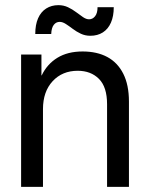

<svg xmlns="http://www.w3.org/2000/svg" viewBox="-20 -726 579 746"><path d="M396 0V-321Q396 -388 364.5 -419.5Q333 -451 282 -451Q222 -451 184.5 -410.5Q147 -370 147 -302V0H62V-514H141V-433H142Q163 -477 203 -501.5Q243 -526 301 -526Q357 -526 397 -504.5Q437 -483 459 -439.5Q481 -396 481 -331V0ZM331 -587Q311 -587 294 -595Q277 -603 262.5 -614Q248 -625 235.5 -633Q223 -641 212 -641Q198 -641 189 -629.5Q180 -618 179 -594H117Q117 -630 128 -655Q139 -680 159.5 -693Q180 -706 207 -706Q227 -706 244 -698Q261 -690 275.5 -679Q290 -668 302.5 -659.5Q315 -651 326 -651Q340 -651 349.5 -663Q359 -675 359 -698H422Q422 -663 411 -638Q400 -613 379.5 -600Q359 -587 331 -587Z"/></svg>

Font: TikTok Sans 24pt
Style: Regular
Weight: 400
Version: Version 4.000